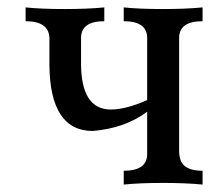

<svg xmlns="http://www.w3.org/2000/svg" viewBox="-20 -496 601 516"><path d="M524.4 0Q479 -4.4 417.5 -4.4Q355.5 -4.4 312.5 0V-37.1Q375.5 -37.1 375.5 -82V-195.8Q316.4 -151.4 229.5 -144Q114.7 -144 112.8 -320.3V-394Q111.3 -439 48.8 -439V-476.1Q91.3 -471.7 153.3 -471.7Q215.3 -471.7 260.3 -476.1V-439Q197.8 -439 197.8 -394V-326.2Q197.8 -201.7 277.8 -201.7Q318.8 -201.7 375.5 -227.1V-394Q375.5 -439 312.5 -439V-476.1Q355.5 -471.7 417.5 -471.7Q479 -471.7 524.4 -476.1V-439Q461.4 -439 461.4 -394V-90.8Q461.4 -61.5 477.1 -49.3Q492.7 -37.1 524.4 -37.1Z"/></svg>

Font: Almanac
Style: Regular
Weight: 400
Designer: Eden's Almanac
Version: Version 3.501;March 28, 2021;FontCreator 13.0.0.2683 64-bit